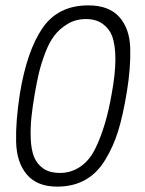

<svg xmlns="http://www.w3.org/2000/svg" viewBox="-20 -685 540 715"><path d="M309 -665Q386 -665 424.5 -621.5Q463 -578 465 -505Q467 -432 452.5 -343.5Q438 -255 420 -197Q402 -139 372 -90Q312 10 193 10Q118 10 80 -35Q42 -80 40 -156.5Q38 -233 54 -336Q80 -495 138 -580Q196 -665 309 -665ZM280 -65Q314 -88 336 -134Q375 -214 396 -336Q423 -482 397 -552Q387 -578 362.5 -596Q338 -614 300 -614Q262 -614 232 -596Q202 -578 182.5 -552.5Q163 -527 148 -487Q133 -447 125 -413.5Q117 -380 109 -333Q101 -286 97 -248Q93 -210 94.5 -169Q96 -128 106.5 -101.5Q117 -75 140.5 -58Q164 -41 204.5 -41Q245 -41 280 -65Z"/></svg>

Font: TypoPRO Lekton
Style: Italic
Weight: 400
Italic angle: -9.3°
Designer: Paolo Mazzetti, Luciano Perondi, Raffaele Flato, Elena Papassissa, Emilio Macchia, Michela Povoleri, Tobias Seemiller, R
Version: Version 3.000